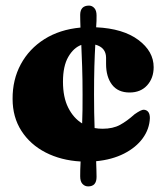

<svg xmlns="http://www.w3.org/2000/svg" viewBox="-20 -582 596 686"><path d="M316 -244.5Q316 -210 316.5 -180.2Q317 -150.5 318 -124.5Q332 -122 346.5 -122Q383.5 -122 408.8 -135.8Q434 -149.5 460.5 -173.5Q484.5 -190.5 494 -190Q515.5 -188 515.5 -160Q514 -121 490 -88Q466 -55 423.2 -33.2Q380.5 -11.5 323.5 -6Q324 10.5 324.5 24.2Q325 38 325 50Q325 84 295 84Q283 84 274.8 75.2Q266.5 66.5 266.5 48Q266.5 37 266.8 23.8Q267 10.5 268 -5Q198 -9 143 -37.2Q88 -65.5 56.5 -114.5Q25 -163.5 25 -228.5Q24.5 -297 54.2 -352.2Q84 -407.5 138.5 -442Q193 -476.5 267.5 -483.5Q267 -496 266.8 -507.2Q266.5 -518.5 266.5 -528.5Q266.5 -562 298 -562Q309 -562 317 -553.2Q325 -544.5 325 -526.5Q325 -517.5 324.8 -507Q324.5 -496.5 323.5 -484.5Q420 -480 474.5 -439.2Q529 -398.5 529 -342Q529 -303 505.8 -277.2Q482.5 -251.5 443 -251.5Q401.5 -251.5 380.2 -279.5Q359 -307.5 359 -353.5V-376Q358.5 -412.5 320.5 -422.5Q318.5 -388.5 317.2 -344.8Q316 -301 316 -244.5ZM205 -290Q205 -234.5 223.8 -197.2Q242.5 -160 273.5 -141Q274.5 -164 274.8 -189.8Q275 -215.5 275 -244.5Q275 -300 273.5 -343.8Q272 -387.5 270.5 -421.5Q243 -411.5 224 -378.8Q205 -346 205 -290Z"/></svg>

Font: Fraunces 9pt S050 Black
Style: Regular
Weight: 900
Version: Version 1.000; ttfautohint (v1.8.3)